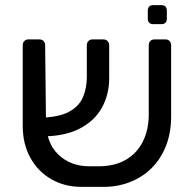

<svg xmlns="http://www.w3.org/2000/svg" viewBox="-20 -725 752 751"><path d="M361.4 -74.6Q425.7 -73.8 470.5 -99.1Q515.2 -124.4 538.5 -170.8Q561.8 -217.1 561.8 -276.9V-548.3Q561.8 -558.4 568.2 -564.7Q574.6 -571 584.7 -571H626.5Q636.7 -571 643.1 -564.6Q649.4 -558.3 649.4 -548.1V-270.2Q649.4 -205.9 629.2 -154.4Q609 -102.9 572.1 -66.6Q535.2 -30.4 484.7 -11.4Q434.1 7.6 373.1 5.9H298.1Q233.1 5.9 181 -23.8Q128.9 -53.6 98.9 -107.6Q68.9 -161.6 68.9 -233.3V-548.1Q68.9 -558.3 75.3 -564.6Q81.7 -571 91.9 -571H133.6Q143.8 -571 150.2 -564.7Q156.6 -558.4 156.6 -548.3L159.8 -252.9Q159.8 -166.9 207.9 -120.7Q255.9 -74.6 329.6 -74.6ZM139.3 -191.6 137.1 -264.7Q210.6 -266.4 250 -287.8Q289.4 -309.2 304.5 -345Q319.6 -380.7 319.6 -423.9V-547.7Q319.6 -558.3 326 -564.6Q332.4 -571 342.6 -571H384.1Q394.3 -571 400.7 -564.4Q407.1 -557.9 407.1 -547.7V-419.8Q407.1 -354.7 378 -302.8Q349 -251 289.6 -220.9Q230.2 -190.8 139.3 -191.6ZM580.1 -630.5Q558.1 -630.5 558.1 -652.5V-683Q558.1 -705 580.1 -705H610.6Q632.6 -705 632.6 -683V-652.5Q632.6 -630.5 610.6 -630.5Z"/></svg>

Font: Rubik Light
Style: Regular
Weight: 300
Designer: Hubert and Fischer
Foundry: Hubert and Fischer
Version: Version 2.300;gftools[0.9.30]